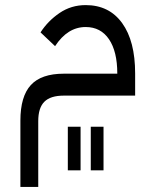

<svg xmlns="http://www.w3.org/2000/svg" viewBox="-20 -429 595 753"><path d="M60 44Q60 -51 101 -95.5Q142 -140 230 -140H440V-141Q440 -227 407.5 -275Q375 -323 316 -323Q245 -323 196 -248L139 -302Q168 -347 213.5 -378Q259 -409 316 -409Q408 -409 459 -338.5Q510 -268 510 -141V-54H230Q178 -54 154 -30Q130 -6 130 46V304H60ZM246 68H296V239H246ZM336 68H386V239H336Z"/></svg>

Font: IBM Plex Sans Arabic
Style: Regular
Weight: 400
Designer: Mike Abbink, Paul van der Laan, Pieter van Rosmalen, Wael Morcos, Khajak Apelian
Foundry: Bold Monday
Version: Version 1.1